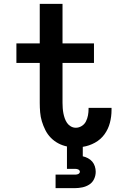

<svg xmlns="http://www.w3.org/2000/svg" viewBox="-20 -755 640 995"><path d="M268 220V150H368Q372 150 376 149.5Q380 149 384 147.5Q388 146 391 142.5Q394 139 394 135Q394 131 391 127.5Q388 124 384 122.5Q380 121 376 120.5Q372 120 368 120H327V4Q303 -1 281.5 -12.5Q260 -24 243 -41.5Q226 -59 215 -81Q204 -103 197 -126Q190 -149 188 -173.5Q186 -198 186 -222V-429H65V-530H186V-735H304V-530H467V-429H304V-222Q304 -209 305 -195Q306 -181 308.5 -168Q311 -155 315.5 -142Q320 -129 327.5 -118Q335 -107 347 -100Q359 -93 373 -93Q389 -93 403.5 -102Q418 -111 425.5 -126Q433 -141 436 -157.5Q439 -174 439 -190Q439 -192 439 -193Q439 -194 439 -196H558Q558 -193 558 -190.5Q558 -188 558 -185Q558 -151 549.5 -118.5Q541 -86 521.5 -59Q502 -32 472 -15.5Q442 1 409 6V55Q423 58 436 65Q449 72 458 82.5Q467 93 471.5 107Q476 121 476 135Q476 155 467.5 173Q459 191 442.5 201.5Q426 212 406.5 216Q387 220 368 220Z"/></svg>

Font: Iosevka Slab Extended
Style: Bold
Weight: 700
Width: 7
Monospace: yes
Designer: Belleve Invis
Foundry: Belleve Invis
Version: Version 11.1.0; ttfautohint (v1.8.3)